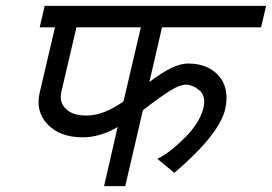

<svg xmlns="http://www.w3.org/2000/svg" viewBox="-20 -633 925 653"><path d="M189 -322Q180 -285 205 -262Q228 -240 274 -240Q332 -240 400 -288L459 -540H240ZM261 -166Q184 -166 142 -210Q100 -254 115 -318L167 -540H115L132 -613H885L868 -540H531L488 -354Q570 -417 619 -417Q688 -417 725 -374Q761 -332 746 -262Q726 -176 573 -45L515 -93Q552 -109 607 -163Q659 -214 672 -266Q681 -307 658 -326Q635 -345 612 -345Q592 -345 561 -326Q528 -306 466 -258L406 0H334L380 -201Q321 -166 261 -166Z"/></svg>

Font: Miedinger
Style: Italic
Weight: 400
Italic angle: -13°
Version: Version 001.000